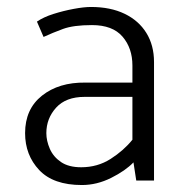

<svg xmlns="http://www.w3.org/2000/svg" viewBox="-20 -518 523 551"><path d="M113 -136Q113 -178 141 -209Q169 -240 223 -240H360V-117Q335 -86 297.5 -62Q260 -38 213 -38Q177 -38 155 -53Q133 -68 123 -91Q113 -114 113 -136ZM105 -412Q131 -424 161 -435Q191 -446 244 -446Q303 -446 331.5 -413Q360 -380 360 -330V-281H225Q149 -282 100.5 -243.5Q52 -205 52 -136Q52 -73 92.5 -30Q133 13 215 13Q258 13 299 -7.5Q340 -28 363 -52L371 0H422V-340Q422 -388 400 -423.5Q378 -459 337.5 -478.5Q297 -498 241 -498Q221 -498 191.5 -492.5Q162 -487 133.5 -478Q105 -469 86 -456Z"/></svg>

Font: Catamaran Light
Style: Regular
Weight: 300
Designer: Pria Ravichandran
Version: Version 2.000